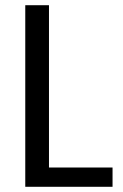

<svg xmlns="http://www.w3.org/2000/svg" viewBox="-20 -717 472 737"><path d="M77 -697V0H412V-74H168V-697Z"/></svg>

Font: Matrixport Regular
Style: Regular
Weight: 400
Designer: Ninad Kale (Devanagari), Jonny Pinhorn (Latin)
Foundry: Indian Type Foundry
Version: Version 3.200;PS 1.000;hotconv 16.6.54;makeotf.lib2.5.65590